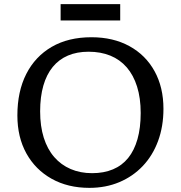

<svg xmlns="http://www.w3.org/2000/svg" viewBox="-20 -894 874 928"><path d="M412 14Q308 14 229.5 -30Q151 -74 107.5 -152.5Q64 -231 64 -336Q64 -452 107 -536.5Q150 -621 230 -667.5Q310 -714 422 -714Q527 -714 605.5 -671Q684 -628 727 -550Q770 -472 770 -368Q770 -283 744 -212.5Q718 -142 670 -91.5Q622 -41 556.5 -13.5Q491 14 412 14ZM425 -57Q482 -57 526 -75.5Q570 -94 599.5 -130.5Q629 -167 644.5 -221.5Q660 -276 660 -348Q660 -420 642.5 -475.5Q625 -531 592.5 -568.5Q560 -606 513.5 -625Q467 -644 408 -644Q352 -644 308.5 -625.5Q265 -607 235 -570.5Q205 -534 189.5 -480Q174 -426 174 -356Q174 -284 191.5 -228.5Q209 -173 242 -135Q275 -97 321.5 -77Q368 -57 425 -57ZM273 -795V-874H561V-795Z"/></svg>

Font: Literata Variable Black
Style: Regular
Weight: 900
Designer: Latin by Veronika Burian and Jose Scaglione. Greek by Irene Vlachou. Cyrillic by Vera Evstafieva.
Foundry: TypeTogether
Version: Version 3.021